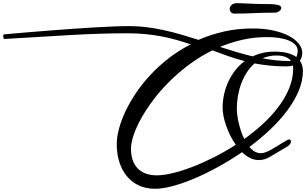

<svg xmlns="http://www.w3.org/2000/svg" viewBox="-20 -1065 1891 1186"><path d="M1755.4 -200.7Q1761.2 -203.6 1766.1 -203.6Q1771.5 -203.6 1774.4 -200Q1777.3 -196.3 1777.3 -190.9Q1777.3 -184.1 1772 -175.5Q1766.6 -167 1755.4 -160.2L1646.5 -95.7Q1628.9 -85.4 1611.8 -80.8Q1594.7 -76.2 1579.6 -76.2Q1550.3 -76.2 1524.4 -89.4Q1498.5 -102.5 1475.1 -125Q1402.3 -75.2 1326.7 -33.7Q1251 7.8 1179.9 37.8Q1108.9 67.9 1046.4 84.5Q983.9 101.1 938 101.1Q880.9 101.1 836.7 80.1Q792.5 59.1 762.5 22Q732.4 -15.1 716.8 -65.2Q701.2 -115.2 701.2 -173.8Q701.2 -216.3 714.6 -268.1Q728 -319.8 754.4 -376Q780.8 -432.1 819.6 -490Q858.4 -547.9 909.2 -602.3Q960 -656.7 1022.5 -705.3Q1085 -753.9 1158.2 -791Q1116.7 -805.2 1073.2 -817.6Q1029.8 -830.1 981.9 -839.4Q934.1 -848.6 881.3 -854Q828.6 -859.4 769 -859.4Q606 -859.4 415.5 -848.6Q225.1 -837.9 6.8 -824.2Q3.9 -824.2 2.7 -827.1Q1.5 -830.1 0.7 -833.7Q0 -837.4 0 -841.1Q0 -844.7 0 -846.2Q0 -848.6 1.5 -850.8Q2.9 -853 8.3 -853Q9.8 -853 34.4 -855.2Q59.1 -857.4 100.3 -861.1Q141.6 -864.7 196.5 -869.1Q251.5 -873.5 313 -878.4Q374.5 -883.3 439.5 -887.7Q504.4 -892.1 565.9 -895.8Q627.4 -899.4 682.4 -901.6Q737.3 -903.8 779.3 -903.8Q833.5 -903.8 887 -897Q940.4 -890.1 993.7 -878.4Q1046.9 -866.7 1100.1 -851.3Q1153.3 -835.9 1206.1 -818.8Q1281.7 -851.6 1364.5 -870.4Q1447.3 -889.2 1542 -889.2Q1611.3 -889.2 1667.7 -876.7Q1724.1 -864.3 1763.9 -843.5Q1803.7 -822.8 1825.4 -795.2Q1847.2 -767.6 1847.2 -737.8Q1847.2 -726.1 1843.8 -713.9Q1840.3 -701.7 1832.5 -690.4Q1851.1 -663.1 1851.1 -627Q1851.1 -565.9 1825.2 -504.2Q1799.3 -442.4 1754.4 -382.3Q1709.5 -322.3 1649.2 -265.1Q1588.9 -208 1520.5 -157.2Q1535.2 -139.6 1553 -129.2Q1570.8 -118.7 1591.8 -118.7Q1605.5 -118.7 1621.3 -124.8Q1637.2 -130.9 1653.8 -139.9Q1670.4 -148.9 1686.8 -159.4Q1703.1 -169.9 1717.3 -178.2ZM949.2 18.1Q988.8 18.1 1044.7 4.9Q1100.6 -8.3 1165.3 -33Q1230 -57.6 1299.6 -92.5Q1369.1 -127.4 1436.5 -170.9Q1417.5 -197.8 1402.3 -228.3Q1387.2 -258.8 1376.7 -289.1Q1366.2 -319.3 1360.6 -347.7Q1355 -376 1355 -397.9Q1355 -440.4 1364 -481.7Q1373 -522.9 1390.4 -560.5Q1407.7 -598.1 1433.1 -630.6Q1458.5 -663.1 1491.7 -687.5Q1438.5 -701.2 1389.6 -718.3Q1340.8 -735.4 1292 -753.9Q1215.8 -716.3 1148.9 -666.5Q1082 -616.7 1026.1 -561Q970.2 -505.4 926.3 -446.8Q882.3 -388.2 851.8 -333.3Q821.3 -278.3 805.2 -230Q789.1 -181.6 789.1 -146Q789.1 -109.4 798.6 -79.3Q808.1 -49.3 827.9 -27.6Q847.7 -5.9 877.9 6.1Q908.2 18.1 949.2 18.1ZM1442.9 -393.1Q1442.9 -377 1445.6 -354.7Q1448.2 -332.5 1454.1 -307.4Q1460 -282.2 1468.5 -256.1Q1477.1 -230 1488.8 -206.5Q1551.3 -251 1606.2 -301.8Q1661.1 -352.5 1702.1 -407.7Q1743.2 -462.9 1767.1 -522Q1791 -581.1 1791 -642.1Q1791 -652.8 1789.1 -660.2Q1770 -654.8 1750 -654.8Q1695.3 -654.8 1647 -659.7Q1598.6 -664.6 1552.7 -673.3Q1524.9 -649.4 1504.2 -616.9Q1483.4 -584.5 1469.7 -547.6Q1456.1 -510.7 1449.5 -471.2Q1442.9 -431.6 1442.9 -393.1ZM1630.9 -835.9Q1551.3 -835.9 1479.5 -819.8Q1407.7 -803.7 1338.9 -775.4Q1390.6 -758.8 1439.9 -743.9Q1489.3 -729 1541 -716.8Q1570.8 -731 1604 -738.5Q1637.2 -746.1 1675.3 -746.1Q1723.6 -746.1 1756.1 -737.3Q1788.6 -728.5 1810.5 -712.9Q1818.8 -731 1818.8 -751Q1818.8 -772.9 1803.7 -788.8Q1788.6 -804.7 1762.9 -815.2Q1737.3 -825.7 1703.1 -830.8Q1668.9 -835.9 1630.9 -835.9ZM1686 -722.2Q1662.6 -722.2 1641.4 -717.5Q1620.1 -712.9 1601.6 -704.6Q1644.5 -696.8 1684.8 -692.4Q1725.1 -688 1768.1 -688Q1770.5 -688 1772.7 -688Q1774.9 -688 1777.3 -688.5Q1766.1 -704.1 1743.9 -713.1Q1721.7 -722.2 1686 -722.2ZM1427.7 -981Q1414.1 -981 1406.5 -989.7Q1398.9 -998.5 1398.9 -1009.8Q1398.9 -1016.1 1401.6 -1022.5Q1404.3 -1028.8 1409.7 -1033.9Q1415 -1039.1 1423.6 -1042.2Q1432.1 -1045.4 1443.8 -1045.4Q1453.1 -1045.4 1472.7 -1044.7Q1492.2 -1043.9 1513.9 -1043Q1535.6 -1042 1554.9 -1041.3Q1574.2 -1040.5 1583 -1040.5Q1623 -1040.5 1648.9 -1039.6Q1674.8 -1038.6 1689.9 -1035.9Q1705.1 -1033.2 1711.2 -1028.3Q1717.3 -1023.4 1717.3 -1015.6Q1717.3 -1010.3 1713.9 -1005.1Q1710.4 -1000 1705.1 -996.1Q1699.7 -992.2 1692.9 -989.5Q1686 -986.8 1679.2 -986.8Q1609.9 -986.8 1548.3 -983.9Q1486.8 -981 1427.7 -981Z"/></svg>

Font: Meddon
Style: Regular
Weight: 400
Designer: Vernon Adams
Foundry: Vernon Adams
Version: Version 1.000